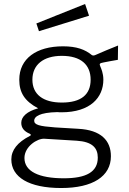

<svg xmlns="http://www.w3.org/2000/svg" viewBox="-20 -771 647 966"><path d="M408 -751 163 -653 176 -614 428 -692ZM288 175C447 175 538 116 538 15C538 -64 488 -117 374 -123L257 -130C177 -136 152 -143 152 -164C152 -184 178 -205 269 -207C275 -206 283 -206 289 -206C435 -206 500 -281 500 -370C500 -403 489 -426 485 -436C479 -450 480 -453 502 -457C526 -462 539 -464 573 -470L574 -542C535 -527 492 -508 464 -496C457 -493 449 -489 442 -494C408 -522 365 -538 297 -538C163 -538 77 -476 77 -370C77 -305 104 -262 172 -226C116 -211 87 -184 87 -153C87 -128 101 -110 130 -98C137 -94 137 -90 130 -87C68 -55 37 -16 37 31C37 120 125 175 288 175ZM291 -255C197 -255 143 -296 143 -370C143 -445 198 -490 291 -490C386 -490 436 -446 436 -370C436 -295 388 -255 291 -255ZM301 126C175 126 103 91 103 24C103 -34 168 -75 203 -73L366 -63C443 -58 472 -28 472 22C472 94 414 126 301 126Z"/></svg>

Font: 18Franklin Light
Style: Regular
Weight: 300
Designer: Pablo Impallari, Rodrigo Fuenzalida (Modified by Dan O. Williams)
Version: Version 0.025;PS 000.025;hotconv 1.0.88;makeotf.lib2.5.64775